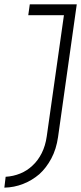

<svg xmlns="http://www.w3.org/2000/svg" viewBox="-44 -720 373 883"><path d="M93 -700 86 -650H250L171 -93Q165 -50 148 -16Q131 18 106 41Q81 65 49 78Q17 91 -18 93L-24 143Q21 142 62 126Q103 110 137 81Q169 52 192 9Q215 -34 223 -90L309 -700Z"/></svg>

Font: Josefin Slab Medium
Style: Italic
Weight: 500
Italic angle: -12°
Version: Version 2.000